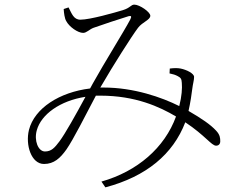

<svg xmlns="http://www.w3.org/2000/svg" viewBox="-20 -751 1040 829"><path d="M713 -455 712 -434C727 -431 737 -428 748 -422C761 -415 764 -410 765 -393C767 -370 765 -336 754 -293C678 -331 558 -373 428 -373H413L422 -388C464 -461 548 -594 576 -631C595 -656 629 -665 629 -683C629 -699 583 -731 560 -731C545 -731 543 -717 510 -707C477 -697 369 -666 327 -666C298 -666 290 -692 276 -719L255 -712C256 -695 259 -671 266 -660C279 -635 316 -609 339 -609C354 -609 367 -625 384 -631C426 -646 496 -669 535 -681C546 -684 550 -681 542 -666C515 -615 428 -476 381 -391L369 -369C237 -353 129 -284 105 -190C89 -125 115 -43 170 -43C213 -43 240 -68 267 -106C297 -149 349 -253 394 -338H413C565 -338 669 -290 740 -248C691 -113 573 -11 418 33L435 58C612 11 727 -85 780 -223C866 -166 893 -122 913 -122C924 -122 931 -129 931 -141C931 -155 930 -169 913 -187C889 -213 851 -239 794 -272C802 -307 808 -348 810 -366C813 -391 818 -404 818 -419C818 -434 785 -450 760 -455C746 -458 728 -457 713 -455ZM349 -333C308 -257 261 -173 237 -141C216 -113 202 -97 174 -97C145 -97 126 -144 139 -189C158 -257 239 -316 349 -333Z"/></svg>

Font: Noto Serif TC ExtraLight
Style: Regular
Weight: 200
Designer: Ryoko NISHIZUKA 西塚涼子 (kana & ideographs); Frank Grießhammer (Latin, Greek & Cyrillic); Wenlong ZHANG 张文龙 (bopomofo); San
Foundry: Adobe
Version: Version 2.001;hotconv 1.1.0;makeotfexe 2.6.0